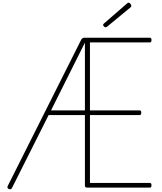

<svg xmlns="http://www.w3.org/2000/svg" viewBox="-20 -1412 1222 1445"><path d="M1109 0H638Q628 0 623.5 -3.5Q619 -7 619 -15V-546H346L72 -1Q67 10 61 12Q55 14 45 10Q37 5 36 -0.5Q35 -6 40 -16L591 -1113Q596 -1121 601.5 -1124.5Q607 -1128 617 -1128H1109Q1114 -1128 1117 -1124Q1120 -1120 1120 -1111Q1120 -1101 1117 -1097Q1114 -1093 1109 -1093H657V-581H1032Q1037 -581 1040 -577.5Q1043 -574 1043 -564Q1043 -555 1040 -550.5Q1037 -546 1032 -546H657V-35H1109Q1114 -35 1117 -31Q1120 -27 1120 -18Q1120 -8 1117 -4Q1114 0 1109 0ZM364 -581H619V-1091ZM775 -1206Q770 -1206 763 -1212.5Q756 -1219 756 -1224Q756 -1226 757 -1229Q758 -1232 761 -1234L934 -1384Q938 -1387 940.5 -1389.5Q943 -1392 947 -1392Q951 -1392 956.5 -1388Q962 -1384 965 -1378.5Q968 -1373 968 -1368Q968 -1365 967.5 -1363Q967 -1361 964 -1358L787 -1212Q782 -1210 780 -1208Q778 -1206 775 -1206Z"/></svg>

Font: Playwrite CL Thin
Style: Regular
Weight: 100
Designer: Veronika Burian, José Scaglione
Foundry: TypeTogether
Version: Version 1.002